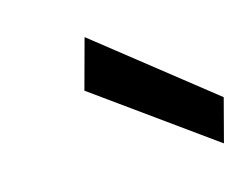

<svg xmlns="http://www.w3.org/2000/svg" viewBox="-38 -829 370 288"><g transform="rotate(-10 147.5 -685.5)"><path d="M90.8 -703.1 105 -782.2 294.9 -657.2 283.2 -588.9Z"/></g></svg>

Font: SVN-Poppins
Style: Italic
Weight: 400
Italic angle: -10°
Designer: Ninad Kale (Devanagari), Jonny Pinhorn (Latin)
Foundry: Indian Type Foundry
Version: Version 3.002 2017